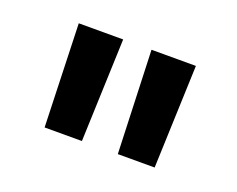

<svg xmlns="http://www.w3.org/2000/svg" viewBox="-52 -772 471 382"><g transform="rotate(20 183.5 -581.0)"><path d="M154 -690 146 -472H67L60 -690ZM308 -690 300 -472H222L214 -690Z"/></g></svg>

Font: Exo 2 Semi Bold
Style: Regular
Weight: 600
Designer: Natanael Gama
Version: Version 1.001;PS 001.001;hotconv 1.0.88;makeotf.lib2.5.64775